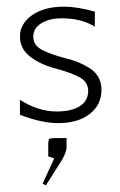

<svg xmlns="http://www.w3.org/2000/svg" viewBox="-20 -365 360 577"><path d="M118 192 108 187 143 111 125 105V70Q125 56 128 53Q131 50 145 50H180V76Q180 95 161 124ZM40 -20V-65Q95 -30 150 -30Q195 -30 220 -46Q245 -62 245 -92Q245 -106 237.5 -117Q230 -128 214 -135.5Q198 -143 185 -147.5Q172 -152 151 -158Q103 -170 71.5 -194Q40 -218 40 -255Q40 -294 76.5 -319.5Q113 -345 173 -345Q212 -345 265 -330V-285Q224 -310 165 -310Q128 -310 104 -295Q80 -280 80 -255Q80 -241 87.5 -230.5Q95 -220 111.5 -212.5Q128 -205 139.5 -201Q151 -197 173 -191Q198 -185 215 -178Q232 -171 249.5 -160Q267 -149 276 -132.5Q285 -116 285 -95Q285 -50 249.5 -22.5Q214 5 155 5Q105 5 40 -20Z"/></svg>

Font: Glametrix
Style: Light
Weight: 300
Designer: gluk
Foundry: gluk
Version: Version 0.40